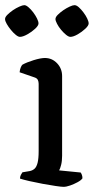

<svg xmlns="http://www.w3.org/2000/svg" viewBox="-37 -725 365 745"><path d="M209.4 0Q201.6 0 179 -3.3Q156.4 -6.5 128.8 -11.7Q101.2 -16.9 76.8 -22.4Q52.4 -28 40.6 -32Q40.6 -39.5 43.9 -46.2Q47.2 -52.8 50 -56.4L77.7 -61.1Q88.7 -63.1 96.6 -69.9Q104.5 -76.6 108.8 -92.9Q113 -109.1 113 -139.1V-399.9Q113 -408.1 109.8 -414.8Q106.6 -421.5 97.4 -424.5L39.1 -444.6Q40.1 -455 43.4 -463Q46.6 -471 50 -474Q66.3 -483.1 93.6 -491.6Q121 -500 137.2 -500Q165 -500 184.5 -479.5Q204 -459 204 -429.8V-120.5Q204 -100 200.1 -84.8Q196.2 -69.7 192.4 -63.9L276.1 -55.6Q278.4 -52.4 280.6 -46.7Q282.9 -41 282.9 -33Q277.7 -25.4 263.7 -17.9Q249.8 -10.3 235 -5.2Q220.2 0 209.4 0ZM235.9 -582Q229.3 -582 219.3 -590Q209.4 -598.1 200 -609.4Q190.5 -620.7 184.4 -632.6Q178.2 -644.4 178.2 -651Q178.2 -658.7 187.2 -667.6Q196.1 -676.5 208.4 -685.1Q220.8 -693.6 233.1 -699.3Q245.4 -705 252.1 -705Q259.7 -705 268.7 -696.9Q277.8 -688.9 286.7 -677Q295.7 -665.2 301.3 -653.4Q307 -641.6 307 -634Q307 -625.5 293.7 -613.2Q280.5 -600.9 263.9 -591.4Q247.3 -582 235.9 -582ZM40.3 -582Q33.7 -582 24.3 -589.7Q14.8 -597.3 5.3 -609Q-4.3 -620.7 -10.8 -632.1Q-17.4 -643.5 -17.4 -651.1Q-17.4 -658.7 -8.4 -667.6Q0.5 -676.5 12.8 -685.1Q25.2 -693.6 38 -699.3Q50.8 -705 57.4 -705Q64.1 -705 73.5 -696.9Q82.9 -688.9 91.9 -677.1Q100.8 -665.2 106.6 -653.4Q112.4 -641.6 112.4 -634Q112.4 -625.5 99.1 -613.2Q85.8 -600.9 68.8 -591.5Q51.7 -582 40.3 -582Z"/></svg>

Font: Texturina Medium
Style: Regular
Weight: 500
Designer: Guillermo Torres Carreño
Foundry: Omnibus-Type
Version: Version 1.003